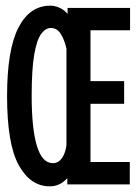

<svg xmlns="http://www.w3.org/2000/svg" viewBox="-20 -652 490 679"><path d="M156 7Q88 7 46.5 -67.5Q5 -142 5 -312Q5 -476 45 -554Q85 -632 158 -632Q173 -632 189.5 -625Q206 -618 219 -603V-624H440V-545H300V-365H419V-285H300V-79H439V0H218V-22Q192 7 156 7ZM167 -75Q186 -75 198.5 -92Q211 -109 215 -138V-480Q208 -511 195 -532Q182 -553 160 -553Q141 -553 125.5 -532Q110 -511 101 -458.5Q92 -406 92 -313Q92 -197 110.5 -136Q129 -75 167 -75Z"/></svg>

Font: Inconsolata SemiCondensed SemiBold
Style: Regular
Weight: 600
Width: 4
Monospace: yes
Designer: Raph Levien, Cyreal, Brenton Simpson
Foundry: Raph Levien, Cyreal, Google
Version: Version 3.001; ttfautohint (v1.8.2.53-6de2)